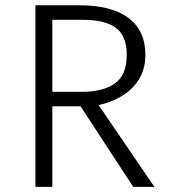

<svg xmlns="http://www.w3.org/2000/svg" viewBox="-20 -725 655 745"><path d="M544.1 -512.3Q544.1 -458.5 520 -418.7Q495.9 -379 454.9 -353.6Q413.8 -328.2 362.6 -317.4L579 0H496.9L292.8 -312.3H183.1V0H117.4V-704.6H286.2Q412.8 -704.6 478.5 -655.4Q544.1 -606.2 544.1 -512.3ZM471.8 -512.3Q471.8 -585.1 430 -616.7Q388.2 -648.2 299.5 -648.2H183.1V-368.7H297.4Q380 -368.7 425.9 -401.3Q471.8 -433.8 471.8 -512.3Z"/></svg>

Font: Fira Code Light
Style: Regular
Weight: 300
Monospace: yes
Designer: Carrois Corporate, Edenspiekermann AG, Nikita Prokopov
Foundry: Carrois Corporate, Edenspiekermann AG, Nikita Prokopov
Version: Version 6.000; ttfautohint (v1.8.2) -l 8 -r 50 -G 200 -x 14 